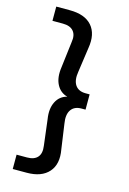

<svg xmlns="http://www.w3.org/2000/svg" viewBox="-137 -855 711 1056"><g transform="rotate(15 219.0 -327.5)"><path d="M349.1 -284.2H326.2Q285.6 -284.2 267.1 -257.1Q248.5 -230 256.8 -180.2L276.9 -39.1Q292 42.5 251.2 88.6Q210.4 134.8 126 134.8H46.9V53.2H106Q147 53.2 166 31.5Q185.1 9.8 179.2 -32.2L161.1 -180.2Q151.9 -237.3 171.6 -276.9Q191.4 -316.4 233.9 -327.1Q192.9 -337.4 172.6 -376.5Q152.3 -415.5 161.1 -475.1L179.2 -624Q186 -664.1 167 -686.5Q147.9 -709 106 -709H46.9V-790H124Q210.4 -790 250.5 -743.9Q290.5 -697.8 276.9 -616.2L256.8 -475.1Q248.5 -425.8 266.8 -398.4Q285.2 -371.1 326.2 -371.1H349.1Z"/></g></svg>

Font: BDO Grotesk Medium
Style: Regular
Weight: 500
Designer: Deni Anggara
Foundry: Lokal Container
Version: Version 2.000